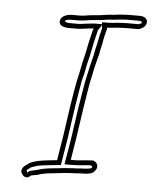

<svg xmlns="http://www.w3.org/2000/svg" viewBox="-51 -709 618 777"><g transform="rotate(5 258.0 -320.5)"><path d="M165 -619C161 -598 183 -592 205 -592H237C245 -592 256 -593 268 -595L292 -598C295 -598 300 -599 304 -599C303 -597 302 -594 301 -591C294 -564 285 -524 280 -496C273 -470 268 -446 263 -419C260 -406 258 -394 255 -383L247 -340C232 -256 224 -175 209 -92L203 -55C177 -52 149 -50 126 -45C109 -40 93 -37 83 -26C75 -22 66 -15 64 -5C63 -4 62 -2 63 -1C62 5 64 9 67 12C70 20 77 25 87 25C94 25 98 20 103 16C110 14 118 13 126 12C158 0 200 -1 238 -6L266 -8C277 -8 289 -9 301 -10C325 -10 353 -10 362 -29C373 -42 365 -59 355 -63C352 -66 348 -67 343 -66L323 -65C305 -63 286 -61 268 -61H258L264 -98C278 -179 287 -257 301 -339L308 -380L316 -417C320 -442 328 -467 334 -492C337 -507 340 -523 344 -539C346 -553 349 -565 351 -575C352 -582 355 -588 356 -594L357 -598C358 -601 358 -603 358 -607C364 -607 370 -608 376 -608C387 -609 399 -611 410 -611C418 -611 425 -612 433 -612H477C481 -612 485 -612 488 -613C491 -613 495 -615 497 -617C507 -621 514 -629 516 -639C519 -656 505 -666 486 -666H437C432 -666 427 -665 422 -665C402 -665 383 -660 363 -660C352 -658 339 -657 328 -655L317 -654C310 -653 302 -653 295 -652C280 -651 260 -646 245 -646H214C194 -646 169 -639 165 -619ZM185 -619C185 -619 189 -626 210 -626H241C260 -626 280 -631 292 -632H293H294C299 -633 308 -633 316 -634L328 -635H329C338 -637 352 -638 362 -640C386 -640 403 -645 419 -645C427 -645 432 -646 434 -646H483C496 -646 496 -641 496 -639C496 -638 495 -636 492 -635L488 -634L486 -632H480H436C426 -632 419 -631 413 -631C400 -631 387 -629 379 -628C371 -628 366 -627 362 -627H336V-619H307C301 -619 296 -618 296 -618H295L268 -615C256 -613 248 -612 241 -612H209C186 -612 185 -619 185 -619ZM83 -3C87 -7 87 -7 90 -9L94 -11L96 -14C97 -16 110 -21 128 -26C149 -30 175 -32 201 -35L220 -37L229 -92C244 -176 252 -257 267 -340L274 -382C277 -394 280 -405 283 -417V-418V-419C288 -445 293 -468 300 -494V-495V-496C305 -523 314 -563 321 -590V-591V-592L336 -615L338 -602V-600V-599L336 -596V-594C335 -590 333 -584 331 -575C330 -567 326 -553 324 -540C320 -524 316 -507 314 -493C308 -468 301 -443 296 -417L288 -380L281 -339C266 -256 258 -178 244 -98L234 -41H264C283 -41 305 -43 322 -45L341 -46L342 -45L345 -44C346 -43 347 -41 347 -40L346 -38L344 -35C343 -34 327 -30 304 -30H303H302C290 -29 280 -28 270 -28H269L240 -26H239C203 -21 160 -21 124 -8C115 -7 110 -5 102 -3L96 -2L92 2L88 5C87 5 86 4 86 3L85 -1Z"/></g></svg>

Font: Scribbler
Style: ClrIta
Weight: 400
Designer: Mew Too
Foundry: Cannot Into Space Fonts
Version: Version 1.001